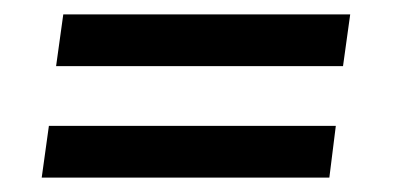

<svg xmlns="http://www.w3.org/2000/svg" viewBox="-20 -389 551 267"><path d="M38 -142 48 -214H447L438 -142ZM58 -297 68 -369H467L457 -297Z"/></svg>

Font: Faustina Light SemiBold
Style: Italic
Weight: 600
Italic angle: -8°
Version: Version 1.200